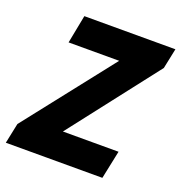

<svg xmlns="http://www.w3.org/2000/svg" viewBox="-126 -753 807 856"><g transform="rotate(20 278.0 -325.0)"><path d="M-6 0 14 -96 344 -516H104L130 -650H562L542 -554L216 -134H480L452 0Z"/></g></svg>

Font: Source Sans 3 ExtraLight Black
Style: Italic
Weight: 900
Italic angle: -11°
Version: Version 3.052;hotconv 1.1.0;makeotfexe 2.6.0